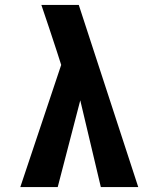

<svg xmlns="http://www.w3.org/2000/svg" viewBox="-20 -755 640 775"><path d="M62 0 227 -493 209 -549Q194 -595 178.5 -641.5Q163 -688 147 -735H298L538 0H387L304 -350L213 0Z"/></svg>

Font: Iosevka Heavy Extended
Style: Regular
Weight: 900
Width: 7
Monospace: yes
Designer: Belleve Invis
Foundry: Belleve Invis
Version: Version 32.5.0; ttfautohint (v1.8.4)